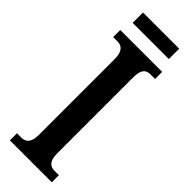

<svg xmlns="http://www.w3.org/2000/svg" viewBox="-280 -861 878 878"><g transform="rotate(45 159.0 -422.0)"><path d="M41 -777H275V-844H41ZM24 0H295V-46H266C239 -46 219 -61 219 -111V-601C219 -655 237 -668 266 -668H295V-714H24V-668H52C77 -668 100 -655 100 -602V-110C100 -59 77 -46 52 -46H24Z"/></g></svg>

Font: Noto Serif Sinhala ExtraCondensed SemiBold
Style: Regular
Weight: 600
Width: 2
Designer: Jelle Bosma - Monotype Design Team
Foundry: Monotype Imaging Inc.
Version: Version 2.007